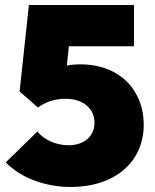

<svg xmlns="http://www.w3.org/2000/svg" viewBox="-20 -732 615 764"><path d="M260 12C441 12 552 -90 552 -237C552 -365 464 -476 299 -476C278 -476 261 -474 246 -471L254 -548H513V-712H95L58 -368L131 -304C157 -324 196 -339 239 -339C315 -339 356 -297 356 -244C356 -190 315 -154 252 -154C203 -154 152 -177 129 -209L3 -86C63 -23 163 12 260 12Z"/></svg>

Font: MV Cash Black
Style: Regular
Weight: 900
Designer: Rodrigo Fuenzalida
Foundry: fragTYPE
Version: Version 1.100;Glyphs 3.1.2 (3151)